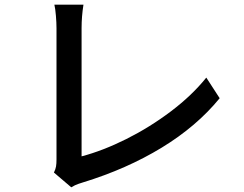

<svg xmlns="http://www.w3.org/2000/svg" viewBox="-20 -771 1040 819"><path d="M221 -91V-650Q221 -674 218.5 -704Q216 -734 212 -751H336Q328 -701 328 -651V-104Q419 -128 519 -178Q619 -228 709 -296Q799 -364 860 -440L917 -352Q819 -232 669.5 -141Q520 -50 334 7Q331 8 315.5 13Q300 18 284 28L210 -35Q217 -49 219 -61Q221 -73 221 -91Z"/></svg>

Font: Sinter Medium
Style: Regular
Weight: 500
Foundry: Adobe & rsms
Version: Version 1.000